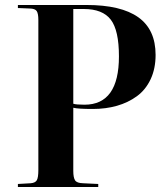

<svg xmlns="http://www.w3.org/2000/svg" viewBox="-20 -750 672 770"><path d="M51.8 0V-12.2L103 -15.1Q121.6 -16.6 127.7 -27.3Q133.8 -38.1 133.8 -67.9V-669.9Q133.8 -695.8 127.2 -705.6Q120.6 -715.3 100.1 -715.8L51.8 -717.8V-730H327.1Q465.3 -730 534.7 -680.7Q604 -631.3 604 -529.8Q604 -474.6 584 -432.1Q564 -389.6 528.8 -364Q493.7 -338.4 449 -325.7Q404.3 -313 352.1 -313Q292.5 -313 273.9 -317.9V-64.9Q273.9 -37.6 281.2 -26.6Q288.6 -15.6 313 -15.1L374 -12.2V0ZM318.8 -330.1Q457 -330.1 457 -523.9Q457 -628.4 424.3 -671.1Q391.6 -713.9 315.9 -713.9H273.9V-334Q285.6 -330.1 318.8 -330.1Z"/></svg>

Font: Display Semibold
Style: Regular
Weight: 600
Designer: Latin by Veronika Burian and Jose Scaglione. Greek by Irene Vlachou. Cyrillic by Vera Evstafieva.
Foundry: TypeTogether
Version: Version 3.002